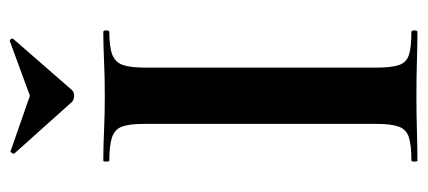

<svg xmlns="http://www.w3.org/2000/svg" viewBox="-254 -596 851 382"><g transform="rotate(-90 171.0 -405.5)"><path d="M227 -81Q227 -52 232 -37Q237 -22 252 -17Q267 -12 298 -12Q301 -12 301 -6Q301 0 298 0Q271.7 0 240 -1Q208.3 -2 170 -2Q133.6 -2 101 -1Q68.5 0 42 0Q40 0 40 -6Q40 -12 42.4 -12Q72.8 -12 88.4 -17Q104 -22 109.5 -37Q115 -52 115 -81V-544Q115 -573 109.7 -587.5Q104.5 -602 88.6 -607.5Q72.8 -613 42 -613Q40 -613 40 -619Q40 -625 42 -625Q68.5 -625 101 -623.5Q133.6 -622 170 -622Q208.3 -622 240.6 -623.5Q272.8 -625 298 -625Q301 -625 301 -619Q301 -613 298 -613Q267.7 -613 252.5 -607Q237.4 -601 232.2 -586Q227 -571 227 -542ZM159 -687 56 -802Q55 -805 58 -808Q61 -811 62 -809L171 -771L279 -810.7Q281 -812 283.5 -809Q286 -806 284 -804L182 -687Q178 -683 171 -683Q164 -683 159 -687Z"/></g></svg>

Font: Cormorant Garamond Light
Style: Regular
Weight: 300
Designer: Christian Thalmann (Catharsis Fonts)
Foundry: Catharsis Fonts
Version: Version 4.001